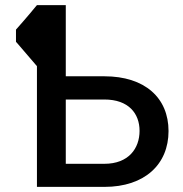

<svg xmlns="http://www.w3.org/2000/svg" viewBox="-20 -731 715 751"><path d="M124.5 -710.9 118.2 -703.6C100.1 -680.7 42.5 -614.7 42.5 -615.2V-567.4L48.8 -560.5C67.4 -538.6 124.5 -472.7 124.5 -472.2V0H388.2C546.9 0 639.2 -88.9 639.2 -218.3C639.2 -348.1 546.9 -432.6 388.2 -432.6H237.3V-710.9ZM237.3 -341.8H388.2C483.4 -341.8 525.9 -286.6 525.9 -219.2C525.9 -150.9 483.4 -90.3 388.2 -90.3H237.3Z"/></svg>

Font: Bert Sans Medium
Style: Regular
Weight: 500
Designer: Christian Robertson (Google), Cristiano Sobral
Foundry: Google, Cristiano Sobral
Version: Version 3.101